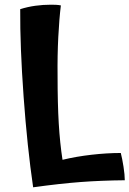

<svg xmlns="http://www.w3.org/2000/svg" viewBox="-20 -695 551 817"><path d="M494 -44Q500 -21 505.5 14Q511 49 511 72Q411 73 324 79.5Q237 86 121 102Q96 -69 80.5 -283Q65 -497 66 -656Q98 -666 130.5 -670.5Q163 -675 197 -675Q208 -675 218.5 -674.5Q229 -674 239 -672Q232 -615 228 -537Q224 -459 225 -372Q225 -254 230 -170Q235 -86 246 -15Q304 -29 369.5 -36.5Q435 -44 494 -44Z"/></svg>

Font: Atma SemiBold
Style: Regular
Weight: 600
Designer: Gregori Vincens, Jeremie Hornus, Riccardo Olocco, Yoann Minet.
Foundry: black foundry
Version: Version 1.102;PS 1.100;hotconv 1.0.86;makeotf.lib2.5.63406